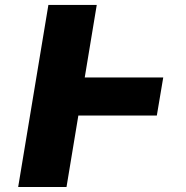

<svg xmlns="http://www.w3.org/2000/svg" viewBox="-20 -747 743 767"><path d="M632.1 -437.5 606.5 -285.5H293L245.7 0H52.6L173.3 -727.3H366.5L318.5 -437.5Z"/></svg>

Font: Inter P Black
Style: Italic
Weight: 900
Italic angle: -9.40001°
Designer: Rasmus Andersson
Foundry: rsms
Version: Version 3.018;git-588b23468